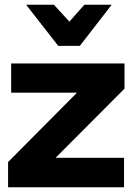

<svg xmlns="http://www.w3.org/2000/svg" viewBox="-20 -788 565 808"><path d="M504 -415V-521H27V-398H304L14 -106V0H502V-124H214ZM335 -768 272 -697 207 -768H90L225 -595H316L450 -768Z"/></svg>

Font: Geom
Style: Bold
Weight: 700
Version: Version 1.102